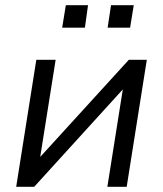

<svg xmlns="http://www.w3.org/2000/svg" viewBox="-20 -715 624 735"><path d="M42 0 119 -486H193L128 -77H100L473 -486H542L465 0H391L456 -410H484L111 0ZM392 -609 405 -695H492L478 -609ZM218 -609 232 -695H317L305 -609Z"/></svg>

Font: Nunito Sans 12pt
Style: Italic
Weight: 400
Italic angle: -9°
Designer: Vernon Adams
Foundry: Vernon Adams
Version: Version 3.101;gftools[0.9.27]